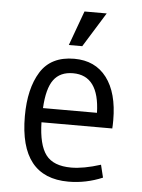

<svg xmlns="http://www.w3.org/2000/svg" viewBox="-49 -671 536 723"><g transform="rotate(5 219.0 -309.0)"><path d="M384.8 -232.4Q384.8 -211.9 383.8 -201.2H116.2Q118.2 -116.2 146.5 -78.6Q174.8 -41 242.2 -41Q289.1 -41 353.5 -61.5L365.2 -13.7Q302.7 12.7 236.3 12.7Q51.8 12.7 51.8 -218.8Q51.8 -323.2 91.3 -386.7Q130.9 -450.2 218.8 -450.2Q297.9 -450.2 341.3 -393.1Q384.8 -335.9 384.8 -232.4ZM117.2 -254.9H321.3Q317.4 -395.5 218.8 -395.5Q169.9 -395.5 145.5 -362.3Q121.1 -329.1 117.2 -254.9ZM325.2 -630.9 244.1 -500H193.4L241.2 -630.9Z"/></g></svg>

Font: Sudo Light
Style: Regular
Weight: 300
Monospace: yes
Designer: Jens Kutilek
Foundry: Jens Kutilek
Version: Version 0.040